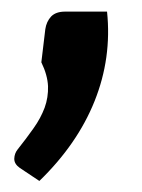

<svg xmlns="http://www.w3.org/2000/svg" viewBox="-20 -204 251 339"><path d="M169 -183.5H95C84 -183.5 75.8 -180.6 70.2 -174.8C64.8 -168.9 61.3 -161.5 60 -152.5L53 -94C60.3 -79 64.2 -64.9 64.8 -51.8C65.2 -38.6 63.2 -25.9 58.8 -13.8C54.2 -1.6 47.8 10.5 39.2 22.5C30.8 34.5 21.3 47 11 60C7.3 64.7 5.4 70.1 5.2 76.2C5.1 82.4 8.3 87.8 15 92.5L49.5 115.5C94.2 72.2 126.7 25.2 147 -25.5C167.3 -76.2 174.7 -128.8 169 -183.5Z"/></svg>

Font: Lato
Style: Bold Italic
Weight: 700
Italic angle: -7°
Designer: Lukasz Dziedzic
Foundry: tyPoland Lukasz Dziedzic
Version: Version 2.007; 2014-02-27